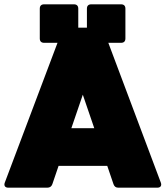

<svg xmlns="http://www.w3.org/2000/svg" viewBox="-31 -868 765 888"><path d="M153 -828V-690C153 -677 160 -670 173 -670H235L-9 -23C-14 -9 -7 0 7 0H188C199 0 207 -5 211 -16L240 -101H465L494 -16C498 -5 505 0 516 0H697C711 0 718 -9 713 -23L470 -670H529C542 -670 549 -677 549 -690V-828C549 -841 542 -848 529 -848H391C378 -848 371 -841 371 -828V-740H331V-828C331 -841 324 -848 311 -848H173C160 -848 153 -841 153 -828ZM299 -275 352 -430 405 -275Z"/></svg>

Font: Malmofest Black-Rounded
Style: Regular
Weight: 800
Designer: Jonny Pinhorn (Poppins), Kolossal
Version: Version 1.004;Glyphs 3.1.2 (3151)